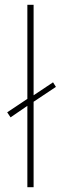

<svg xmlns="http://www.w3.org/2000/svg" viewBox="-20 -780 253 800"><path d="M94 0V-339L24 -291L10 -312L94 -368V-760H120V-383L201 -437L213 -418L120 -356V0Z"/></svg>

Font: Noto Sans Bengali Thin
Style: Regular
Weight: 100
Designer: Jelle Bosma - Monotype Design Team
Foundry: Monotype Imaging Inc.
Version: Version 2.003; ttfautohint (v1.8.4.7-5d5b)